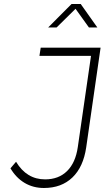

<svg xmlns="http://www.w3.org/2000/svg" viewBox="-20 -937 522 958"><path d="M32.2 -97.2 60.1 -129.9Q112.8 -42 205.1 -42Q272.5 -42 314.7 -83.5Q356.9 -125 368.2 -203.1L434.1 -658.2H176.8L183.1 -699.2H481.9L410.2 -202.1Q396 -104 341.3 -51.5Q286.6 1 199.2 1Q145.5 1 102.8 -24.4Q60.1 -49.8 32.2 -97.2ZM220.2 -799.8 336.9 -917H382.8L465.8 -799.8H423.8L356.9 -893.1L262.2 -799.8Z"/></svg>

Font: Trueno UltraLight
Style: Italic
Weight: 250
Designer: Julieta Ulanovsky
Foundry: Julieta Ulanovsky
Version: Version 3.001b | FøM Fix